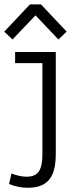

<svg xmlns="http://www.w3.org/2000/svg" viewBox="-35 -870 359 897"><path d="M93.3 7.3Q72.3 7.3 49.8 2.7Q27.3 -2 7.3 -10.3L18.6 -59.6Q34.2 -53.2 53 -48.8Q71.8 -44.4 88.9 -44.4Q116.7 -44.4 132.8 -55.4Q148.9 -66.4 156 -89.8Q163.1 -113.3 163.1 -150.4V-599.6L185.1 -575.2H35.6V-627H225.6V-150.4Q225.6 -105.5 216.8 -75Q208 -44.4 190.9 -26.4Q173.8 -8.3 149.4 -0.5Q125 7.3 93.3 7.3ZM23.4 -685.5 -15.1 -722.2 105 -849.6H156.2L276.4 -722.2L237.8 -685.5L130.9 -798.3Z"/></svg>

Font: Anaheim
Style: Regular
Weight: 400
Designer: Vernon Adams
Foundry: Vernon Adams
Version: Version 2.001